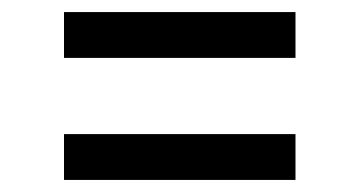

<svg xmlns="http://www.w3.org/2000/svg" viewBox="-20 -470 590 315"><path d="M464.8 -450.2V-375H85V-450.2ZM464.8 -250V-174.8H85V-250Z"/></svg>

Font: Moulpali
Style: Regular
Weight: 400
Designer: Danh Hong
Version: Version 8.002; ttfautohint (v1.8.3)